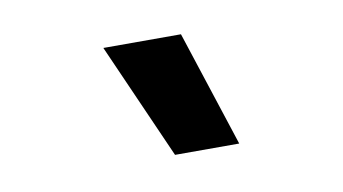

<svg xmlns="http://www.w3.org/2000/svg" viewBox="-39 -806 678 380"><g transform="rotate(-10 300.0 -616.5)"><path d="M287 -500 184 -733H340L416 -500Z"/></g></svg>

Font: Geist Mono SemiBold
Style: Regular
Weight: 600
Monospace: yes
Designer: Basement.studio, Andrés Briganti, Mateo Zaragoza
Foundry: Basement.studio, Vercel, Andrés Briganti, Guido Ferreyra, Mateo Zaragoza
Version: Version 1.500; ttfautohint (v1.8.4.7-5d5b)